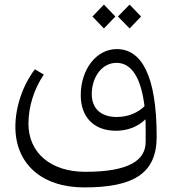

<svg xmlns="http://www.w3.org/2000/svg" viewBox="-20 -577 759 837"><path d="M347 240C563 240 663 179 663 19C663 -250 596 -363 489 -363C399 -363 332 -273 332 -162C332 -64 392 -7 485 -7C537 -7 582 -25 614 -57C615 -42 615 -26 615 -9V41C615 120 546 172 352 172C201 172 104 89 104 -38C104 -113 129 -190 171 -252L132 -275C79 -205 47 -111 47 -24C47 136 161 240 347 240ZM380 -167C380 -239 423 -303 488 -303C554 -303 595 -237 610 -114C582 -87 541 -67 489 -67C419 -67 380 -105 380 -167ZM383 -505 433 -453 483 -505 433 -557ZM494 -505 545 -453 595 -505 545 -557Z"/></svg>

Font: Wafeq Light
Style: Regular
Weight: 300
Designer: Rasmus Andersson & Azza Alameddine
Foundry: Google & TypeTogether
Version: Version 3.000;January 28, 2025;FontCreator 15.0.0.3014 64-bi